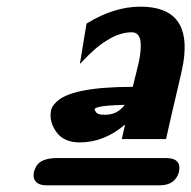

<svg xmlns="http://www.w3.org/2000/svg" viewBox="-20 -784 575 577"><path d="M82 -268Q86 -280 90 -286Q105 -309 152 -309H479Q526 -309 518 -268Q507 -227 459 -227H121Q85 -227 81 -253Q81 -264 82 -268ZM134 -455Q137 -465 146 -474Q188 -523 379 -523L394 -584Q403 -620 403 -645Q404 -687 376 -687Q340 -687 302 -663Q282 -651 263.5 -634.5Q245 -618 233.5 -605.5Q222 -593 220 -592L240 -713Q322 -764 402 -764Q558 -764 531 -596Q530 -589 527.5 -577.5Q525 -566 524 -561L517 -531Q491 -421 479 -366H346L356 -410Q293 -356 220 -356Q171 -356 148.5 -388.5Q126 -421 134 -455ZM265 -457Q263 -454 267 -450Q270 -439 295 -439Q333 -439 355 -469Q272 -467 265 -457Z"/></svg>

Font: Coval
Style: ExtraBold Italic
Weight: 800
Foundry: Context Ltd
Version: Version 001.000